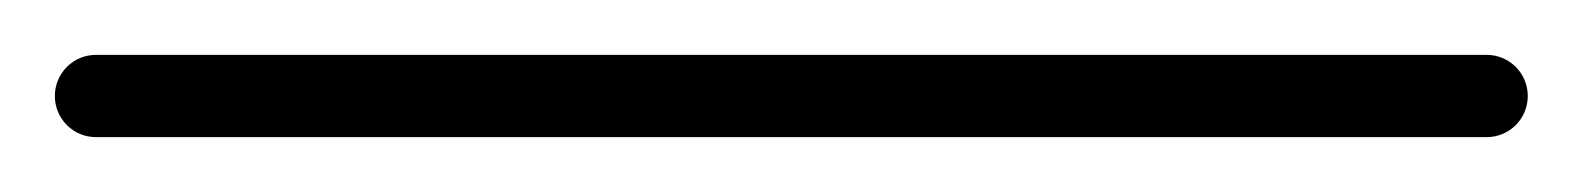

<svg xmlns="http://www.w3.org/2000/svg" viewBox="-35 -35 577 70"><path d="M0 -15C-8.3 -15 -15 -8.3 -15 0C-15 8.3 -8.3 15 0 15C169 15 338 15 507 15C515.3 15 522 8.3 522 0C522 -8.3 515.3 -15 507 -15C338 -15 169 -15 0 -15Z"/></svg>

Font: FRB American Cursive Just Baseline
Style: Italic
Weight: 400
Italic angle: -25°
Version: Version 2.0;Modular Font Editor K font №1